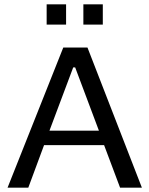

<svg xmlns="http://www.w3.org/2000/svg" viewBox="-20 -869 692 889"><path d="M15 0ZM273 -649H385L637 0H536L462 -197H184L111 0H15ZM438 -264 328 -557H319L209 -264ZM196 -849H286V-755H196ZM366 -849H456V-755H366Z"/></svg>

Font: Play
Style: Regular
Weight: 400
Designer: Jonas Hecksher (Cyrillic expansion: Cyreal)
Foundry: Jonas Hecksher, Playtype, e-types AS
Version: Version 2.101; ttfautohint (v1.5.65-e2d9)